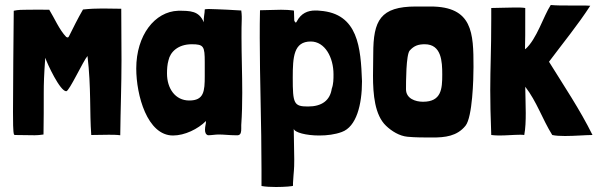

<svg xmlns="http://www.w3.org/2000/svg" viewBox="-20 -540 2397 768"><path d="M119 1C130 1 140 0 154 -2C155 -58 155 -113 155 -169C155 -205 156 -240 161 -309C169 -285 220 -175 245 -175C257 -175 313 -297 330 -316C345 -188 338 -93 345 0C368 0 391 -1 415 -1C430 -1 446 -1 461 1C462 -99 466 -199 466 -299C466 -367 465 -437 465 -505C440 -505 415 -506 390 -506C365 -506 339 -505 312 -502C291 -466 272 -427 258 -399C257 -397 254 -390 251 -390C250 -390 246 -392 245 -392C217 -421 197 -469 177 -501C148 -502 117 -501 87 -501C70 -501 52 -501 35 -497C34 -363 32 -225 32 -91C32 -59 32 -11 36 -2L39 0C66 0 92 1 119 1Z M672 2C719 2 772 -24 804 -56C804 -43 800 -36 800 -21C800 -10 803 -2 812 1C827 1 840 -2 855 -2C876 -2 899 1 920 1H932C944 -1 945 -13 945 -26C945 -30 945 -35 945 -40C948 -83 949 -126 949 -169C949 -244 946 -318 946 -393C946 -417 946 -440 947 -464V-474C947 -482 946 -490 945 -498C902 -501 870 -502 847 -503C842 -503 827 -504 815 -504C806 -504 799 -503 799 -502C799 -486 794 -472 795 -451C776 -497 741 -497 693 -497C599 -494 525 -399 525 -266C525 -159 569 2 672 2ZM737 -138C681 -138 648 -186 648 -246C648 -263 649 -282 654 -299C661 -332 692 -363 747 -363C795 -363 799 -355 799 -291C799 -276 799 -258 799 -236C799 -175 796 -138 737 -138Z M1026 204C1042 207 1064 208 1084 208C1119 208 1152 205 1152 203V192C1155 139 1157 144 1157 97C1157 74 1156 38 1155 -25C1158 -10 1205 2 1257 2C1288 2 1320 -2 1347 -12C1406 -33 1428 -122 1428 -215C1423 -349 1413 -486 1260 -497C1254 -498 1247 -498 1241 -498C1211 -498 1184 -487 1167 -454C1163 -446 1160 -451 1157 -458C1157 -473 1156 -478 1156 -491C1156 -494 1156 -497 1155 -498C1140 -500 1122 -501 1104 -501C1075 -501 1045 -499 1020 -499C1019 -463 1019 -427 1019 -389C1019 -224 1026 -43 1026 138ZM1212 -114C1155 -114 1151 -126 1151 -229C1151 -313 1155 -374 1223 -374C1280 -374 1314 -310 1314 -243C1314 -224 1314 -204 1307 -185C1300 -138 1267 -114 1212 -114Z M1710 10C1760 10 1808 5 1842 -37C1870 -72 1874 -224 1874 -272C1874 -408 1871 -514 1702 -514H1644C1501 -514 1473 -458 1473 -325C1473 -299 1472 -269 1472 -237C1472 -162 1479 -80 1524 -37C1547 -15 1578 4 1610 7C1642 10 1677 10 1710 10ZM1672 -133C1641 -133 1604 -146 1604 -183C1604 -210 1604 -322 1619 -338C1636 -357 1653 -363 1679 -363C1746 -363 1749 -294 1749 -242C1749 -185 1746 -133 1672 -133Z M2176 -293C2232 -368 2292 -441 2341 -517C2330 -518 2316 -518 2300 -518C2285 -518 2268 -518 2251 -518C2228 -518 2205 -518 2183 -520C2154 -476 2127 -383 2081 -343C2081 -345 2080 -346 2080 -345C2081 -366 2081 -412 2081 -508C2070 -510 2055 -510 2040 -510C2008 -510 1972 -508 1945 -508C1945 -493 1945 -479 1945 -465C1945 -331 1941 -272 1941 -180C1941 -133 1942 -78 1945 0C1954 1 1965 2 1976 2C2005 2 2036 -1 2060 -1C2066 -1 2072 -1 2077 0C2082 -26 2083 -57 2083 -88C2083 -127 2081 -166 2081 -193C2127 -134 2149 -64 2189 0C2202 3 2220 4 2240 4C2279 4 2324 0 2350 0C2299 -103 2236 -196 2176 -293Z"/></svg>

Font: HEYCLAY
Style: Regular
Weight: 400
Designer: Marcelo Magalhaes
Foundry: Marcelo Magalhães
Version: Version 1.300;hotconv 1.0.109;makeotfexe 2.5.65596